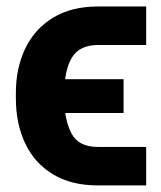

<svg xmlns="http://www.w3.org/2000/svg" viewBox="-20 -566 499 594"><path d="M432.2 -111.5V7.6H282.2Q200.4 7.6 143.5 -27Q86.6 -61.5 57.9 -122.5Q29.1 -183.5 29.1 -261.7V-276.6Q28.8 -354.3 57.8 -415.3Q86.8 -476.3 143.9 -511.1Q201.1 -545.9 282.2 -545.9H432.2V-426.8H282.2Q225.4 -426.3 202.1 -387.3Q178.9 -348.3 178.9 -276.6V-261.6Q178.8 -196.4 200.8 -153.8Q222.9 -111.2 282.2 -111.5ZM362.3 -216.4H123.6V-320.9H362.3Z"/></svg>

Font: Intratopia Thin
Style: Regular
Weight: 100
Designer: Rasmus Andersson
Foundry: rsms
Version: Version 3.000;Glyphs 3.2.3 (3260)